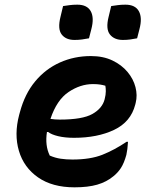

<svg xmlns="http://www.w3.org/2000/svg" viewBox="-20 -790 640 822"><path d="M369 -550Q422 -550 461.5 -531Q501 -512 526 -482Q551 -452 560 -417Q569 -382 561 -350L559 -342Q540 -268 468.5 -234Q397 -200 297 -200Q258 -200 229 -207Q200 -214 186 -225H181Q172 -167 193 -124Q216 -114 239.5 -110.5Q263 -107 290 -107Q367 -107 418.5 -127.5Q470 -148 522 -183H528Q526 -149 521 -127Q511 -91 497.5 -70.5Q484 -50 465 -35Q436 -11 396.5 0.5Q357 12 299 12Q204 12 143 -30.5Q82 -73 61 -144Q40 -215 62 -298L65 -309Q86 -388 130.5 -441.5Q175 -495 236.5 -522.5Q298 -550 369 -550ZM378 -430Q324 -430 273.5 -396Q223 -362 196 -281Q215 -278 236 -278Q333 -278 375.5 -302Q418 -326 428 -365Q433 -385 433 -399Q433 -413 431 -423Q421 -426 408.5 -428Q396 -430 378 -430ZM250 -764Q264 -766 278 -768Q292 -770 311 -770Q353 -770 368.5 -742Q384 -714 371 -665L361 -626Q346 -623 331 -621Q316 -619 299 -619Q262 -619 244 -642.5Q226 -666 239 -718ZM456 -764Q470 -766 484 -768Q498 -770 517 -770Q559 -770 574.5 -742Q590 -714 577 -665L567 -626Q552 -623 537.5 -621Q523 -619 506 -619Q469 -619 450.5 -642.5Q432 -666 445 -718Z"/></svg>

Font: Recursive Mn Csl St
Style: Bold Italic
Weight: 700
Italic angle: -15°
Monospace: yes
Version: Version 1.079;hotconv 1.0.112;makeotfexe 2.5.65598; ttfautoh